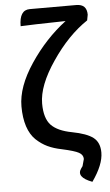

<svg xmlns="http://www.w3.org/2000/svg" viewBox="-65 -838 620 1087"><g transform="rotate(-5 245.5 -294.5)"><path d="M415 208Q324 174 359 126L367 115L378 75Q378 51 354 38Q331 25 258 9Q213 0 179 -16Q145 -32 114 -61Q84 -90 68 -138Q52 -187 52 -252Q52 -363 139 -493Q226 -623 343 -712Q135 -708 87 -705Q87 -797 147 -797H411Q471 -797 471 -737L465 -705Q354 -631 262 -495Q170 -360 170 -258Q170 -174 207 -135Q244 -97 324 -82Q408 -66 444 -38Q480 -10 480 47Q480 116 415 208Z"/></g></svg>

Font: Swei Half Moon CJK SC
Style: Medium
Weight: 500
Version: Version 2.071